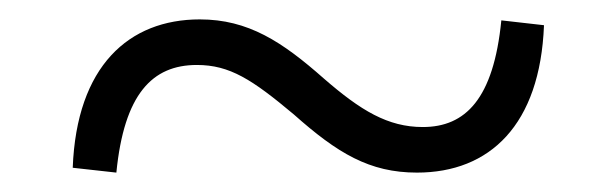

<svg xmlns="http://www.w3.org/2000/svg" viewBox="-20 -480 633 198"><path d="M314 -399C271 -437 236 -460 186 -460C113 -460 59 -412 55 -307L100 -302C108 -383 137 -413 183 -413C217 -413 240 -398 283 -362C328 -322 361 -302 410 -302C485 -302 537 -351 541 -454L497 -459C489 -378 460 -349 416 -349C380 -349 352 -366 314 -399Z"/></svg>

Font: Noto Serif SC SemiBold
Style: Regular
Weight: 600
Designer: Ryoko NISHIZUKA 西塚涼子 (kana & ideographs); Frank Grießhammer (Latin, Greek & Cyrillic); Wenlong ZHANG 张文龙 (bopomofo); San
Foundry: Adobe
Version: Version 2.001;hotconv 1.1.0;makeotfexe 2.6.0